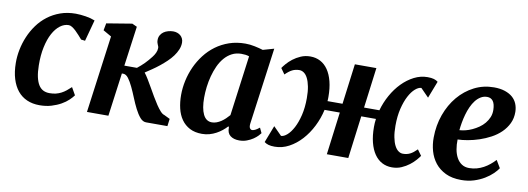

<svg xmlns="http://www.w3.org/2000/svg" viewBox="-50 -853 3162 1150"><g transform="rotate(10 1530.5 -277.5)"><path d="M215.8 9.8Q173.3 9.8 139.6 -4.9Q106 -19.5 82.5 -48.1Q59.1 -76.7 46.1 -118.7Q33.2 -160.6 32.7 -215.3Q32.2 -254.9 40.5 -296.4Q48.8 -337.9 65.4 -377.2Q82 -416.5 107.2 -451.2Q132.3 -485.8 166.3 -511.7Q200.2 -537.6 242.4 -552.7Q284.7 -567.9 335.9 -567.9Q350.1 -567.9 365.7 -566.4Q381.3 -564.9 397 -562.5Q412.6 -560.1 427 -556.2Q441.4 -552.2 453.1 -547.4L418 -417.5Q417.5 -418 413.8 -418.5Q410.2 -418.9 405.8 -419.4Q401.4 -419.9 397.7 -420.2Q394 -420.4 393.6 -420.9Q384.3 -431.6 373 -444.3Q361.8 -457 350.1 -468Q338.4 -479 327.1 -486.1Q315.9 -493.2 306.2 -493.2Q278.8 -493.2 253.9 -474.4Q229 -455.6 210.2 -420.9Q191.4 -386.2 180.7 -336.4Q169.9 -286.6 170.9 -224.6Q171.4 -184.1 177.7 -155Q184.1 -126 195.6 -107.4Q207 -88.9 223.9 -80.3Q240.7 -71.8 262.7 -71.8Q283.7 -71.8 300.8 -75.9Q317.9 -80.1 333 -87.9Q348.1 -95.7 361.8 -106.7Q375.5 -117.7 389.6 -130.9L415.5 -85.4Q405.8 -71.8 388.4 -55.2Q371.1 -38.6 345.7 -24.2Q320.3 -9.8 287.8 0Q255.4 9.8 215.8 9.8Z M566.9 -470.2 516.6 -499 524.9 -542.5 679.2 -567.9 709 -554.2 675.8 -312H752.4Q775.9 -330.6 794.7 -349.6Q813.5 -368.7 832.5 -393.1Q842.8 -405.8 849.9 -420.9Q856.9 -436 856.9 -449.2Q857.4 -455.6 855.5 -460.4Q853.5 -465.3 851.3 -470.5Q849.1 -475.6 847.2 -481.9Q845.2 -488.3 845.2 -498Q845.2 -514.2 852.3 -526.9Q859.4 -539.6 871.1 -547.9Q882.8 -556.2 898.2 -560.5Q913.6 -564.9 929.7 -564.9Q941.9 -564.9 953.4 -561Q964.8 -557.1 973.4 -549.8Q981.9 -542.5 987.1 -531.7Q992.2 -521 992.2 -507.3Q992.2 -485.8 983.4 -464.8Q974.6 -443.8 960.2 -424.3Q945.8 -404.8 926.5 -386.5Q907.2 -368.2 886.2 -351.3Q865.2 -334.5 843.5 -319.8Q821.8 -305.2 802.7 -292.5Q814 -278.3 827.1 -256.6Q840.3 -234.9 854.5 -210Q868.7 -185.1 883.3 -159.9Q897.9 -134.8 911.9 -114Q925.8 -93.3 938.7 -79.1Q951.7 -64.9 962.4 -62.5L998.5 -44.9L992.7 0H862.8Q842.8 0 825.9 -19.5Q809.1 -39.1 794.2 -68.4Q779.3 -97.7 765.6 -131.6Q752 -165.5 738 -194.8Q724.1 -224.1 709.5 -243.7Q694.8 -263.2 677.7 -263.2H669.4L633.8 0H503.4Z M1204.1 9.8Q1160.6 9.8 1129.6 -6.3Q1098.6 -22.5 1078.9 -50.5Q1059.1 -78.6 1050 -116.7Q1041 -154.8 1041 -198.2Q1041 -241.2 1050.5 -285.4Q1060.1 -329.6 1078.6 -370.6Q1097.2 -411.6 1124.8 -447.5Q1152.3 -483.4 1188.7 -510.3Q1225.1 -537.1 1269.8 -552.5Q1314.5 -567.9 1367.7 -567.9Q1395 -567.9 1424.3 -561.8Q1453.6 -555.7 1475.6 -548.8L1542.5 -567.9L1479 -102.1Q1476.6 -82 1482.2 -73.5Q1487.8 -64.9 1496.1 -64.9Q1502.9 -64.9 1513.2 -69.3Q1523.4 -73.7 1540.5 -87.4L1555.2 -56.2Q1551.3 -50.3 1540.8 -39.3Q1530.3 -28.3 1514.2 -17.3Q1498 -6.3 1476.8 1.7Q1455.6 9.8 1430.7 9.8Q1396.5 9.8 1376 -6.3Q1355.5 -22.5 1356.9 -56.2L1353 -62.5Q1340.3 -48.3 1324.2 -35.4Q1308.1 -22.5 1289.6 -12.5Q1271 -2.4 1249.5 3.7Q1228 9.8 1204.1 9.8ZM1250.5 -68.4Q1264.6 -68.4 1278.8 -73.5Q1293 -78.6 1306.2 -87.4Q1319.3 -96.2 1331.1 -107.4Q1342.8 -118.7 1353 -130.4L1401.9 -496.6Q1391.1 -500.5 1379.2 -502Q1367.2 -503.4 1354.5 -503.4Q1322.8 -503.4 1297.4 -490.2Q1272 -477.1 1252.4 -454.3Q1232.9 -431.6 1219.2 -401.9Q1205.6 -372.1 1196.8 -339.1Q1188 -306.2 1183.8 -272Q1179.7 -237.8 1179.7 -206.5Q1179.7 -141.1 1197.5 -104.7Q1215.3 -68.4 1250.5 -68.4Z M1623 -110.8 1672.9 -60.5Q1689.9 -60.5 1709.7 -77.9Q1729.5 -95.2 1746.6 -127.4Q1763.7 -159.7 1774.9 -205.8Q1786.1 -252 1786.1 -310.1Q1786.1 -350.1 1780.3 -379.9Q1774.4 -409.7 1764.6 -429.2Q1754.9 -448.7 1741.5 -458.3Q1728 -467.8 1713.4 -467.8Q1689.9 -467.8 1670.7 -458.3Q1651.4 -448.7 1628.9 -426.3L1604 -461.4Q1610.8 -471.7 1625 -488.3Q1639.2 -504.9 1659.7 -520.8Q1680.2 -536.6 1706.5 -548.1Q1732.9 -559.6 1764.2 -559.6Q1797.9 -559.6 1825.2 -545.2Q1852.5 -530.8 1871.8 -502.7Q1891.1 -474.6 1901.6 -433.6Q1912.1 -392.6 1912.1 -339.8Q1912.1 -333 1911.9 -326.7Q1911.6 -320.3 1911.1 -314H2002.4L2034.2 -559.6H2165L2133.3 -314H2226.6Q2240.2 -362.8 2265.1 -407.5Q2290 -452.1 2323 -485.8Q2356 -519.5 2395.3 -539.6Q2434.6 -559.6 2477.1 -559.6Q2500.5 -559.6 2515.4 -555.2Q2530.3 -550.8 2540.5 -542.5L2500.5 -439L2451.2 -489.3Q2434.1 -489.3 2414.1 -471.9Q2394 -454.6 2377 -422.4Q2359.9 -390.1 2348.6 -344Q2337.4 -297.9 2337.4 -239.7Q2337.4 -199.2 2343.3 -169.7Q2349.1 -140.1 2359.1 -120.6Q2369.1 -101.1 2382.3 -91.6Q2395.5 -82 2410.2 -82Q2421.9 -82 2432.4 -84.2Q2442.9 -86.4 2452.9 -91.3Q2462.9 -96.2 2473.1 -104.2Q2483.4 -112.3 2494.6 -123.5L2520 -88.4Q2513.2 -78.1 2498.8 -61.5Q2484.4 -44.9 2463.9 -29.1Q2443.4 -13.2 2417 -1.7Q2390.6 9.8 2359.4 9.8Q2325.7 9.8 2298.6 -4.6Q2271.5 -19 2252.2 -47.1Q2232.9 -75.2 2222.4 -116.2Q2211.9 -157.2 2211.9 -210Q2211.9 -222.2 2212.6 -234.4Q2213.4 -246.6 2215.3 -259.3H2126L2092.8 0H1962.4L1995.6 -259.3H1902.8Q1891.1 -206.5 1866.7 -158Q1842.3 -109.4 1808.3 -72Q1774.4 -34.7 1733.2 -12.5Q1691.9 9.8 1646.5 9.8Q1623 9.8 1608.2 5.4Q1593.3 1 1583 -7.3Z M2575.2 -210Q2575.7 -284.2 2599.1 -349.4Q2622.6 -414.6 2663.6 -463.4Q2704.6 -512.2 2759.8 -540.3Q2814.9 -568.4 2879.4 -568.4Q2918 -568.4 2946.3 -558.8Q2974.6 -549.3 2993.2 -533Q3011.7 -516.6 3020.8 -494.1Q3029.8 -471.7 3030.3 -445.8Q3030.8 -406.7 3015.6 -375.2Q3000.5 -343.8 2975.1 -319.1Q2949.7 -294.4 2916.5 -276.6Q2883.3 -258.8 2848.6 -247.3Q2814 -235.8 2779.8 -229.7Q2745.6 -223.6 2718.3 -223.1Q2717.3 -191.4 2722.4 -163.1Q2727.5 -134.8 2739.3 -113.3Q2751 -91.8 2770 -79.1Q2789.1 -66.4 2815.4 -66.4Q2839.8 -66.4 2861.6 -72.5Q2883.3 -78.6 2902.6 -89.1Q2921.9 -99.6 2938.7 -113.5Q2955.6 -127.4 2970.2 -143.1L2997.6 -97.2Q2987.3 -81.5 2968 -62.7Q2948.7 -43.9 2921.1 -27.1Q2893.6 -10.3 2858.2 1Q2822.8 12.2 2780.8 12.2Q2725.1 12.2 2685.8 -6.8Q2646.5 -25.9 2621.8 -57.1Q2597.2 -88.4 2585.9 -128.2Q2574.7 -168 2575.2 -210ZM2719.2 -279.8Q2735.8 -280.8 2755.9 -285.6Q2775.9 -290.5 2795.9 -299.8Q2815.9 -309.1 2834.7 -322Q2853.5 -335 2867.7 -352.1Q2881.8 -369.1 2890.4 -389.6Q2898.9 -410.2 2898.4 -434.6Q2897.5 -470.7 2884.8 -487.8Q2872.1 -504.9 2849.1 -504.9Q2827.6 -504.9 2810.1 -494.1Q2792.5 -483.4 2778.8 -465.8Q2765.1 -448.2 2754.6 -425Q2744.1 -401.9 2737.1 -376.7Q2730 -351.6 2725.6 -326.4Q2721.2 -301.3 2719.2 -279.8Z"/></g></svg>

Font: Merriweather Bold
Style: Italic
Weight: 700
Italic angle: -7°
Designer: Eben Sorkin ( eben@eyebytes.com )
Foundry: Eben Sorkin ( eben@eyebytes.com )
Version: Version 1.5; ttfautohint (v0.97) -l 13 -r 13 -G 200 -x 24 -f